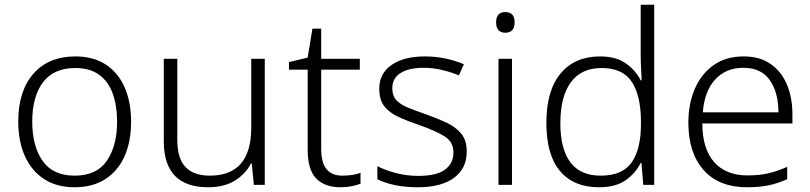

<svg xmlns="http://www.w3.org/2000/svg" viewBox="-20 -780 3419 810"><path d="M533 -267Q533 -183 505.5 -121Q478 -59 424.5 -24.5Q371 10 294 10Q220 10 167 -24Q114 -58 85.5 -120.5Q57 -183 57 -267Q57 -396 121 -469Q185 -542 298 -542Q374 -542 426.5 -507.5Q479 -473 506 -411Q533 -349 533 -267ZM116 -267Q116 -164 159.5 -101.5Q203 -39 295 -39Q388 -39 431 -102Q474 -165 474 -267Q474 -333 456 -384Q438 -435 399 -464Q360 -493 297 -493Q207 -493 161.5 -433Q116 -373 116 -267Z M1097 -532V0H1051L1042 -91H1039Q1017 -47 971.5 -18.5Q926 10 858 10Q671 10 671 -184V-532H728V-189Q728 -112 762.5 -75.5Q797 -39 865 -39Q1040 -39 1040 -242V-532Z M1424 -39Q1446 -39 1466 -42Q1486 -45 1501 -51V-5Q1486 1 1464 5.5Q1442 10 1417 10Q1350 10 1314 -27Q1278 -64 1278 -148V-486H1199V-518L1278 -537L1298 -659H1335V-532H1498V-486H1335V-151Q1335 -39 1424 -39Z M1949 -141Q1949 -69 1895 -29.5Q1841 10 1743 10Q1687 10 1644 0.5Q1601 -9 1572 -24V-79Q1607 -61 1652 -49.5Q1697 -38 1744 -38Q1822 -38 1857.5 -64.5Q1893 -91 1893 -137Q1893 -181 1856 -204.5Q1819 -228 1747 -253Q1697 -270 1659.5 -287.5Q1622 -305 1601 -332Q1580 -359 1580 -406Q1580 -470 1632 -506Q1684 -542 1771 -542Q1819 -542 1860.5 -533Q1902 -524 1937 -509L1916 -462Q1885 -475 1846 -484.5Q1807 -494 1768 -494Q1705 -494 1670 -472Q1635 -450 1635 -408Q1635 -376 1652 -357.5Q1669 -339 1701 -326Q1733 -313 1779 -297Q1827 -280 1865 -262Q1903 -244 1926 -216Q1949 -188 1949 -141Z M2112 -729Q2151 -729 2151 -686Q2151 -642 2112 -642Q2073 -642 2073 -686Q2073 -729 2112 -729ZM2140 -532V0H2083V-532Z M2507 10Q2400 10 2342.5 -58.5Q2285 -127 2285 -261Q2285 -398 2345 -470Q2405 -542 2512 -542Q2579 -542 2620.5 -512.5Q2662 -483 2683 -441H2687Q2686 -464 2684.5 -492.5Q2683 -521 2683 -545V-760H2740V0H2694L2686 -93H2683Q2662 -50 2620 -20Q2578 10 2507 10ZM2514 -39Q2606 -39 2645 -95Q2684 -151 2684 -257V-266Q2684 -376 2645.5 -434.5Q2607 -493 2518 -493Q2432 -493 2388 -432.5Q2344 -372 2344 -260Q2344 -152 2386 -95.5Q2428 -39 2514 -39Z M3117 -542Q3185 -542 3230.5 -510.5Q3276 -479 3299.5 -424Q3323 -369 3323 -298V-259H2943Q2943 -153 2992.5 -96.5Q3042 -40 3134 -40Q3183 -40 3220 -48.5Q3257 -57 3301 -76V-24Q3261 -6 3222 2Q3183 10 3132 10Q3012 10 2948 -63Q2884 -136 2884 -262Q2884 -343 2911.5 -406Q2939 -469 2991 -505.5Q3043 -542 3117 -542ZM3116 -494Q3043 -494 2997.5 -445Q2952 -396 2945 -306H3264Q3264 -390 3227.5 -442Q3191 -494 3116 -494Z"/></svg>

Font: Noto Sans Tamil Light
Style: Regular
Weight: 300
Designer: Jelle Bosma - Monotype Design Team
Foundry: Monotype Imaging Inc.
Version: Version 2.004; ttfautohint (v1.8.4.7-5d5b)